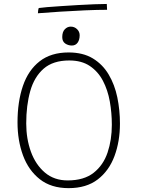

<svg xmlns="http://www.w3.org/2000/svg" viewBox="-20 -925 717 970"><path d="M326.5 25.5Q238.5 25.5 181.2 -19.5Q124 -64.5 96.2 -140Q68.5 -215.5 68.5 -306.5Q68.5 -411.5 95.8 -491Q123 -570.5 180.2 -615.2Q237.5 -660 326.5 -660Q399.5 -660 449.2 -629.8Q499 -599.5 529.2 -548.2Q559.5 -497 572.8 -432.8Q586 -368.5 586 -300.5Q586 -211 558.5 -136.8Q531 -62.5 473.8 -18.5Q416.5 25.5 326.5 25.5ZM322 -13.5Q404 -13.5 453 -52Q502 -90.5 523.5 -154.5Q545 -218.5 545 -294.5Q545 -354.5 534.8 -412.2Q524.5 -470 500 -516.8Q475.5 -563.5 434 -591.5Q392.5 -619.5 330 -619.5Q248 -619.5 200.5 -578Q153 -536.5 132.8 -464.8Q112.5 -393 112.5 -301Q112.5 -224 136.2 -158.5Q160 -93 206.8 -53.2Q253.5 -13.5 322 -13.5ZM337 -790.5Q356 -790.5 369.2 -777.8Q382.5 -765 382.5 -747Q382.5 -723.5 372 -709.2Q361.5 -695 343 -695Q324.5 -695 309.5 -705.2Q294.5 -715.5 294.5 -737.5Q294.5 -764 307.5 -777.2Q320.5 -790.5 337 -790.5ZM521 -875.5Q473.5 -875.5 410 -872.8Q346.5 -870 283.2 -866Q220 -862 171.5 -858Q171.5 -863.5 172.8 -872.2Q174 -881 176 -884.5Q187.5 -886.5 218.2 -889Q249 -891.5 290 -894.2Q331 -897 374.8 -899.5Q418.5 -902 457 -903.5Q495.5 -905 519.5 -905Z"/></svg>

Font: Grandstander Thin
Style: Regular
Weight: 100
Designer: Tyler Finck
Foundry: Etcetera Type Co
Version: Version 1.200; ttfautohint (v1.8.3)